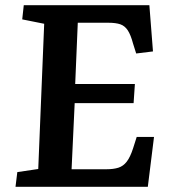

<svg xmlns="http://www.w3.org/2000/svg" viewBox="-20 -723 653 743"><path d="M151 -631 66 -648 72 -703H558L572 -524L507 -516L495 -554Q486 -588 474.5 -605.5Q463 -623 445.5 -629Q428 -635 399 -635H281L271 -398H502L497 -324H269L257 -68H391Q419 -68 438 -74Q457 -80 470.5 -97.5Q484 -115 495 -149L509 -193H576L552 0H40L47 -57L128 -69Z"/></svg>

Font: Literata 18pt SemiBold
Style: Italic
Weight: 600
Italic angle: -2°
Designer: Latin by Veronika Burian and Jose Scaglione. Greek by Irene Vlachou. Cyrillic by Vera Evstafieva
Foundry: TypeTogether
Version: Version 3.103;gftools[0.9.29]